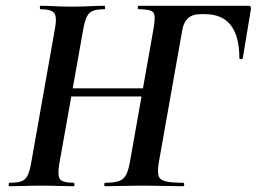

<svg xmlns="http://www.w3.org/2000/svg" viewBox="-20 -645 889 665"><path d="M345 0Q341 0 341 -6Q341 -12 345 -12Q376 -12 392.5 -18Q409 -24 417 -40Q425 -56 430 -84L512 -547Q520 -591 511 -602Q502 -613 461 -613Q457 -613 457 -619Q457 -625 461 -625H841Q851 -625 849 -613L821 -444Q820 -440 814.5 -440Q809 -440 809 -444Q809 -519 779.5 -557.5Q750 -596 689 -596H674Q646 -596 630.5 -581Q615 -566 611 -539L530 -82Q525 -52 529 -37Q533 -22 553 -17Q573 -12 614 -12Q618 -12 618 -6Q618 0 614 0Q583 0 547 -1Q511 -2 464 -2Q431 -2 399.5 -1Q368 0 345 0ZM13 0Q10 0 10 -6Q10 -12 13 -12Q40 -12 54 -17Q68 -22 75.5 -37Q83 -52 88 -81L170 -544Q178 -586 168 -599.5Q158 -613 120 -613Q118 -613 118 -619Q118 -625 120 -625Q143 -625 170.5 -623.5Q198 -622 229 -622Q261 -622 290.5 -623.5Q320 -625 342 -625Q344 -625 344 -619Q344 -613 342 -613Q315 -613 301 -607Q287 -601 280 -585.5Q273 -570 268 -542L186 -81Q178 -38 187.5 -25Q197 -12 235 -12Q238 -12 238 -6Q238 0 235 0Q213 0 184 -1Q155 -2 122 -2Q91 -2 63 -1Q35 0 13 0ZM164 -311 167 -339H532L530 -311Z"/></svg>

Font: Cormorant Infant Light
Style: Italic
Weight: 300
Italic angle: -10°
Designer: Christian Thalmann (Catharsis Fonts)
Foundry: Catharsis Fonts
Version: Version 4.001